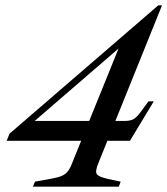

<svg xmlns="http://www.w3.org/2000/svg" viewBox="-20 -704 631 724"><path d="M104 0 112 -19 167 -29Q196 -34 211 -40Q226 -46 235 -57Q244 -68 252 -89L440 -553L456 -546L83 -224L85 -248H451Q471 -248 483 -254.5Q495 -261 509 -280L540 -322H560L470 -173H5L16 -200L577 -684H591L351 -89Q338 -58 345 -47.5Q352 -37 388 -29L435 -19L428 0Z"/></svg>

Font: Ibarra Real Nova Medium
Style: Italic
Weight: 500
Italic angle: -22°
Designer: Jose Maria Ribagorda & Octavio Pardo
Foundry: Octavio Pardo
Version: Version 2.000